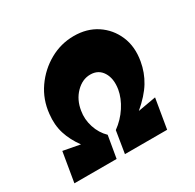

<svg xmlns="http://www.w3.org/2000/svg" viewBox="-127 -699 854 839"><g transform="rotate(-30 300.0 -279.5)"><path d="M21 0 46 -149 131 -133Q100 -175 86 -219.5Q72 -264 78 -317Q85 -386 123 -440.5Q161 -495 218 -527Q275 -559 340 -559Q406 -559 454.5 -527Q503 -495 526.5 -440.5Q550 -386 538 -317Q529 -265 502.5 -221.5Q476 -178 423 -133L514 -149L489 0H276L294 -111Q333 -139 359 -179Q385 -219 392 -260Q400 -311 379.5 -344Q359 -377 318 -377Q278 -377 245.5 -344Q213 -311 205 -260Q198 -220 211 -179.5Q224 -139 253 -111L234 0Z"/></g></svg>

Font: Jost* Heavy
Style: Italic
Weight: 800
Italic angle: -10°
Version: Version 3.7